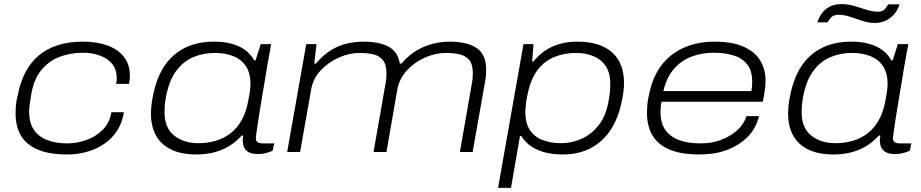

<svg xmlns="http://www.w3.org/2000/svg" viewBox="-20 -741 4491 936"><path d="M307 12Q222 12 166 -11Q110 -34 83 -78.5Q56 -123 56 -188Q56 -209 58 -230.5Q60 -252 66 -274Q78 -339 104 -388.5Q130 -438 169.5 -471Q209 -504 262.5 -521Q316 -538 384 -538Q452 -538 503.5 -519.5Q555 -501 584 -464Q613 -427 613 -372Q613 -362 612 -352Q611 -342 609 -332H546Q548 -339 548.5 -346.5Q549 -354 549 -360Q549 -404 525.5 -431Q502 -458 464.5 -471Q427 -484 385 -484Q323 -484 269.5 -463.5Q216 -443 179.5 -397Q143 -351 131 -273Q128 -254 126 -240.5Q124 -227 123 -216.5Q122 -206 122 -197Q122 -141 146 -107Q170 -73 211.5 -57.5Q253 -42 307 -42Q354 -42 400 -58Q446 -74 480 -107.5Q514 -141 523 -194H584Q573 -126 533.5 -80.5Q494 -35 435 -11.5Q376 12 307 12Z M938 12Q865 12 815.5 -11.5Q766 -35 741 -79.5Q716 -124 716 -187Q716 -208 718.5 -230Q721 -252 726 -275Q743 -362 782 -420Q821 -478 882 -508Q943 -538 1023 -538Q1071 -538 1108.5 -528Q1146 -518 1174 -498Q1202 -478 1219 -447H1226L1251 -526H1302L1282 -416Q1277 -385 1270 -342Q1263 -299 1255 -253.5Q1247 -208 1241 -167.5Q1235 -127 1231 -100Q1227 -73 1227 -67Q1227 -55 1235 -48.5Q1243 -42 1260 -42H1317L1309 -6Q1298 -1 1279 4.5Q1260 10 1238 10Q1202 10 1184 -4.5Q1166 -19 1164 -46Q1163 -53 1163.5 -62Q1164 -71 1166 -79L1159 -81Q1117 -34 1061.5 -11Q1006 12 938 12ZM947 -43Q991 -43 1031 -54.5Q1071 -66 1103.5 -91Q1136 -116 1158.5 -156Q1181 -196 1191 -254Q1195 -274 1197 -287.5Q1199 -301 1200 -311.5Q1201 -322 1201 -331Q1201 -386 1178.5 -419Q1156 -452 1117 -467.5Q1078 -483 1028 -483Q971 -483 922.5 -462.5Q874 -442 839.5 -396Q805 -350 790 -273Q786 -253 784.5 -238Q783 -223 782.5 -213.5Q782 -204 782 -194Q782 -118 828.5 -80.5Q875 -43 947 -43Z M1380 0 1473 -526H1523L1512 -431H1520Q1556 -474 1595.5 -497.5Q1635 -521 1675 -529.5Q1715 -538 1750 -538Q1828 -538 1874 -513.5Q1920 -489 1929 -431H1937Q1973 -473 2014 -496.5Q2055 -520 2095.5 -529Q2136 -538 2170 -538Q2257 -538 2303.5 -507Q2350 -476 2350 -402Q2350 -389 2349 -374.5Q2348 -360 2345 -344L2284 0H2222L2280 -332Q2283 -347 2284 -360Q2285 -373 2285 -384Q2285 -428 2267 -449Q2249 -470 2219 -476.5Q2189 -483 2152 -483Q2103 -483 2052 -460.5Q2001 -438 1963.5 -397.5Q1926 -357 1916 -300L1864 0H1801L1859 -331Q1862 -346 1863 -359Q1864 -372 1864 -383Q1864 -427 1846 -448.5Q1828 -470 1798.5 -476.5Q1769 -483 1732 -483Q1683 -483 1632 -460.5Q1581 -438 1543 -397.5Q1505 -357 1496 -300L1443 0Z M2408 175 2532 -526H2581L2574 -441H2580Q2621 -491 2674.5 -514.5Q2728 -538 2793 -538Q2867 -538 2918 -515Q2969 -492 2995.5 -447Q3022 -402 3022 -336Q3022 -317 3019.5 -295.5Q3017 -274 3012 -252Q2996 -167 2957 -108Q2918 -49 2859 -18.5Q2800 12 2724 12Q2676 12 2637 2Q2598 -8 2569 -28Q2540 -48 2521 -78H2515L2471 175ZM2715 -43Q2767 -43 2815.5 -64.5Q2864 -86 2900 -132.5Q2936 -179 2948 -256Q2952 -277 2953 -290.5Q2954 -304 2954.5 -313.5Q2955 -323 2955 -332Q2955 -387 2932 -420Q2909 -453 2871 -468Q2833 -483 2789 -483Q2731 -483 2682 -463Q2633 -443 2599 -397.5Q2565 -352 2550 -272Q2546 -253 2544.5 -239.5Q2543 -226 2542 -215.5Q2541 -205 2541 -196Q2541 -141 2563 -107.5Q2585 -74 2624.5 -58.5Q2664 -43 2715 -43Z M3388 12Q3305 12 3248.5 -10Q3192 -32 3163 -77.5Q3134 -123 3134 -191Q3134 -227 3139.5 -258Q3145 -289 3153 -317Q3174 -390 3218 -439Q3262 -488 3324.5 -513Q3387 -538 3464 -538Q3551 -538 3606 -513Q3661 -488 3686.5 -445.5Q3712 -403 3712 -348Q3712 -335 3710 -313.5Q3708 -292 3699 -245H3205Q3202 -231 3201 -219Q3200 -207 3200 -195Q3200 -139 3225 -105.5Q3250 -72 3293.5 -57Q3337 -42 3393 -42Q3447 -42 3486.5 -56Q3526 -70 3554 -90Q3582 -110 3598 -133Q3614 -156 3619 -175H3680Q3674 -145 3655 -112.5Q3636 -80 3600.5 -52Q3565 -24 3513 -6Q3461 12 3388 12ZM3214 -297H3643Q3645 -310 3646 -320.5Q3647 -331 3647 -341Q3647 -400 3620 -430.5Q3593 -461 3550.5 -472.5Q3508 -484 3459 -484Q3402 -484 3351.5 -465Q3301 -446 3265 -404.5Q3229 -363 3214 -297Z M4044 12Q3971 12 3921.5 -11.5Q3872 -35 3847 -79.5Q3822 -124 3822 -187Q3822 -208 3824.5 -230Q3827 -252 3832 -275Q3849 -362 3888 -420Q3927 -478 3988 -508Q4049 -538 4129 -538Q4177 -538 4214.5 -528Q4252 -518 4280 -498Q4308 -478 4325 -447H4332L4357 -526H4408L4388 -416Q4383 -385 4376 -342Q4369 -299 4361 -253.5Q4353 -208 4347 -167.5Q4341 -127 4337 -100Q4333 -73 4333 -67Q4333 -55 4341 -48.5Q4349 -42 4366 -42H4423L4415 -6Q4404 -1 4385 4.5Q4366 10 4344 10Q4308 10 4290 -4.5Q4272 -19 4270 -46Q4269 -53 4269.5 -62Q4270 -71 4272 -79L4265 -81Q4223 -34 4167.5 -11Q4112 12 4044 12ZM4053 -43Q4097 -43 4137 -54.5Q4177 -66 4209.5 -91Q4242 -116 4264.5 -156Q4287 -196 4297 -254Q4301 -274 4303 -287.5Q4305 -301 4306 -311.5Q4307 -322 4307 -331Q4307 -386 4284.5 -419Q4262 -452 4223 -467.5Q4184 -483 4134 -483Q4077 -483 4028.5 -462.5Q3980 -442 3945.5 -396Q3911 -350 3896 -273Q3892 -253 3890.5 -238Q3889 -223 3888.5 -213.5Q3888 -204 3888 -194Q3888 -118 3934.5 -80.5Q3981 -43 4053 -43ZM3965 -632Q3972 -655 3986 -675Q4000 -695 4023.5 -708Q4047 -721 4082 -721Q4114 -721 4144.5 -712Q4175 -703 4204 -693.5Q4233 -684 4261 -684Q4283 -684 4294 -697Q4305 -710 4310 -720H4365Q4359 -697 4342.5 -676Q4326 -655 4301 -642Q4276 -629 4243 -629Q4215 -629 4184.5 -639Q4154 -649 4124.5 -659Q4095 -669 4068 -669Q4044 -669 4032 -656.5Q4020 -644 4015 -632Z"/></svg>

Font: Archivo Expanded ExtraLight
Style: Italic
Weight: 250
Width: 7
Italic angle: -10°
Designer: Hector Gatti
Foundry: Omnibus-Type
Version: Version 2.001